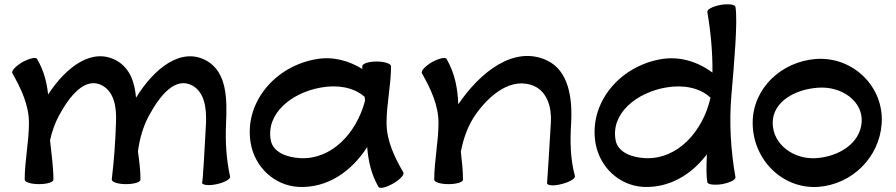

<svg xmlns="http://www.w3.org/2000/svg" viewBox="-20 -844 4211 902"><path d="M38 -500C79 -428 116 -350 116 -267C116 -177 96 -89 96 0C96 12 126 21 163 21C201 21 231 12 231 0C231 -62 221 -124 215 -185C224 -225 237 -263 256 -299C307 -394 381 -486 461 -442C518 -410 528 -337 525 -269C522 -179 516 -90 505 -1C505 12 535 21 572 21C610 21 640 12 640 0C640 -45 634 -89 628 -133C636 -191 651 -247 679 -299C730 -394 803 -486 884 -442C941 -410 950 -337 948 -269C943 -177 933 18 929 15C931 26 963 29 999 21C1036 13 1063 -3 1061 -14C1043 -96 1038 -180 1042 -264C1047 -377 1047 -503 952 -558C832 -626 704 -523 619 -385C613 -457 591 -522 530 -558C414 -624 291 -530 206 -400C200 -457 186 -513 154 -567C149 -577 118 -570 85 -552C53 -533 32 -510 38 -500ZM929 14C929 15 929 15 929 15Z M1875 -34C1833 -106 1796 -183 1796 -267C1796 -356 1817 -444 1817 -533C1817 -545 1786 -555 1749 -555C1712 -555 1682 -545 1682 -533C1682 -529 1682 -525 1682 -520C1617 -560 1542 -580 1465 -566C1269 -532 1125 -359 1158 -170C1178 -58 1269 27 1381 34C1517 41 1630 -37 1705 -153C1710 -90 1723 -27 1758 34C1764 44 1795 37 1827 18C1859 0 1881 -24 1875 -34ZM1391 -101C1329 -104 1262 -128 1252 -186C1229 -311 1350 -409 1489 -433C1562 -446 1640 -436 1693 -389C1694 -383 1694 -377 1695 -371C1655 -219 1539 -94 1391 -101Z M1962 -500C2003 -428 2040 -350 2040 -267C2040 -177 2020 -89 2020 0C2020 12 2050 21 2087 21C2125 21 2155 12 2155 0C2155 -44 2150 -87 2145 -131C2156 -189 2175 -245 2207 -295C2277 -400 2385 -486 2491 -439C2551 -411 2572 -339 2568 -270C2563 -173 2550 18 2550 17C2553 29 2585 30 2621 20C2657 11 2684 -6 2681 -17C2659 -97 2658 -181 2663 -263C2670 -383 2652 -513 2548 -561C2395 -631 2237 -507 2133 -354C2130 -427 2118 -498 2078 -567C2073 -577 2042 -570 2009 -552C1977 -533 1956 -510 1962 -500Z M3303 -788C3319 -694 3328 -599 3327 -503C3257 -555 3172 -581 3085 -566C2889 -532 2745 -359 2778 -170C2798 -58 2889 27 3001 34C3123 40 3227 -22 3301 -119C3298 -62 3298 -14 3303 12C3305 23 3336 27 3373 21C3409 14 3438 0 3435 -12C3413 -138 3405 -268 3416 -396C3428 -535 3447 -747 3435 -812C3433 -823 3402 -827 3365 -821C3329 -814 3301 -800 3303 -788ZM3011 -101C2949 -104 2882 -128 2872 -186C2849 -311 2970 -409 3109 -433C3185 -446 3265 -435 3318 -385C3282 -226 3163 -94 3011 -101Z M3824 34C3983 22 4111 -104 4122 -263C4134 -436 3988 -579 3814 -567C3650 -555 3516 -428 3516 -267C3516 -95 3655 45 3824 34ZM3610 -267C3610 -366 3715 -425 3824 -432C3933 -440 4035 -369 4028 -270C4021 -170 3920 -108 3814 -101C3708 -94 3610 -166 3610 -267Z"/></svg>

Font: Nupuram Expanded Bold
Style: Regular
Weight: 700
Width: 7
Designer: Santhosh Thottingal (santhosh.thottingal@gmail.com)
Foundry: SMC
Version: Version 1.000